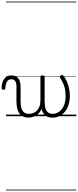

<svg xmlns="http://www.w3.org/2000/svg" viewBox="-76 -1468 984 2426"><path d="M282 18Q246 18 218 5.5Q190 -7 170.5 -32.5Q151 -58 141.5 -96Q132 -134 132 -184V-374Q132 -424 114.5 -445.5Q97 -467 66 -467Q44 -467 28.5 -455.5Q13 -444 3.5 -418.5Q-6 -393 -9 -352Q-9 -343 -15 -338.5Q-21 -334 -33 -334Q-43 -334 -49.5 -338.5Q-56 -343 -56 -355Q-54 -408 -38.5 -443.5Q-23 -479 4 -497Q31 -515 67 -515Q96 -515 117.5 -506.5Q139 -498 154 -480Q169 -462 176.5 -435Q184 -408 184 -370V-189Q184 -138 194.5 -102Q205 -66 228.5 -48Q252 -30 292 -30Q317 -30 342 -39Q367 -48 388.5 -68.5Q410 -89 422.5 -122.5Q435 -156 435 -205V-496Q435 -506 441.5 -510.5Q448 -515 462 -515Q476 -515 482 -510.5Q488 -506 488 -496V-204Q488 -158 492.5 -125.5Q497 -93 509 -72Q521 -51 541.5 -40.5Q562 -30 592 -30Q617 -30 640.5 -39.5Q664 -49 684.5 -67Q705 -85 720 -111.5Q735 -138 744 -172Q753 -206 753 -247Q753 -291 747.5 -328Q742 -365 727 -402.5Q712 -440 684 -484Q678 -495 680.5 -502.5Q683 -510 690.5 -514.5Q698 -519 706 -519Q716 -519 721 -514.5Q726 -510 735 -498Q751 -477 767.5 -440Q784 -403 795.5 -355.5Q807 -308 807 -255Q807 -213 798 -172.5Q789 -132 771 -97.5Q753 -63 726.5 -37Q700 -11 664 4Q628 19 584 19Q551 19 524 7Q497 -5 478 -29Q459 -53 448 -90Q434 -55 408.5 -31Q383 -7 350.5 5.5Q318 18 282 18ZM0 928H888V938H0ZM0 -20H888V0H0ZM0 -505H888V-500H0ZM0 -1448H888V-1438H0Z"/></svg>

Font: Playwrite ID Guides
Style: Regular
Weight: 400
Designer: Veronika Burian, José Scaglione
Foundry: TypeTogether
Version: Version 1.003